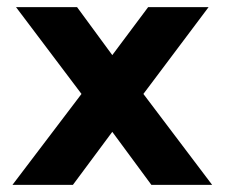

<svg xmlns="http://www.w3.org/2000/svg" viewBox="-20 -520 632 540"><path d="M15 0 209.2 -255.8 25 -500H196.7L295.8 -365L396.7 -500H566.7L383.3 -255.8L576.7 0H405.8L295.8 -149.2L185 0Z"/></svg>

Font: Funnel Display Light ExtraBold
Style: Regular
Weight: 800
Version: Version 1.000